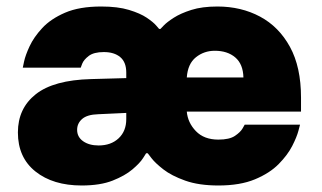

<svg xmlns="http://www.w3.org/2000/svg" viewBox="-20 -560 990 590"><path d="M231 10Q143 10 89 -33Q35 -76 35 -153Q35 -227 90 -270.5Q145 -314 260 -317L368 -320V-337Q368 -369 349.5 -384.5Q331 -400 299 -400Q268 -400 252.5 -388Q237 -376 232.5 -364Q228 -352 228 -352H50Q50 -352 54 -371Q58 -390 71 -418Q84 -446 110 -474Q136 -502 180 -521Q224 -540 291 -540Q342 -540 376.5 -529.5Q411 -519 431 -505.5Q451 -492 460 -481.5Q469 -471 469 -471H473Q473 -471 483 -481.5Q493 -492 514 -505.5Q535 -519 568 -529.5Q601 -540 648 -540Q721 -540 779 -509Q837 -478 871 -416Q905 -354 905 -260V-217H554Q557 -183 582 -157Q607 -131 651 -131Q685 -131 702 -142.5Q719 -154 725.5 -165.5Q732 -177 732 -177H902Q902 -177 897 -158Q892 -139 878 -111.5Q864 -84 836.5 -56Q809 -28 763.5 -9Q718 10 651 10Q591 10 549 -5Q507 -20 482 -39.5Q457 -59 445.5 -74Q434 -89 434 -89H429Q429 -89 419.5 -74Q410 -59 387 -39.5Q364 -20 326 -5Q288 10 231 10ZM554 -322H728Q727 -363 703 -383.5Q679 -404 640 -404Q607 -404 582 -384Q557 -364 554 -322ZM283 -113Q321 -113 344.5 -135Q368 -157 368 -194V-213L282 -209Q248 -208 232.5 -194.5Q217 -181 217 -161Q217 -139 235.5 -126Q254 -113 283 -113Z"/></svg>

Font: Be Vietnam Pro Black
Style: Regular
Weight: 900
Designer: Lam Bao, Tony Le, Vietanh Nguyen
Foundry: Yellow Type Foundry
Version: Version 1.002; ttfautohint (v1.8.3)